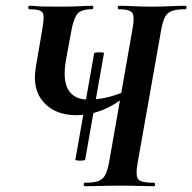

<svg xmlns="http://www.w3.org/2000/svg" viewBox="-20 -645 666 665"><path d="M241 -92 306 -460Q307 -463 316 -463.5Q325 -464 333 -463.5Q341 -463 340 -460L275 -92Q275 -90 266 -89Q257 -88 249 -89Q241 -90 241 -92ZM274 0Q270 0 270 -6Q270 -12 274 -12Q305 -12 321 -18Q337 -24 345 -40Q353 -56 358 -84L439 -545Q447 -588 438 -600.5Q429 -613 392 -613Q388 -613 388 -619Q388 -625 392 -625Q415 -625 444 -623.5Q473 -622 506 -622Q540 -622 570 -623.5Q600 -625 622 -625Q626 -625 626 -619Q626 -613 622 -613Q592 -613 575.5 -607Q559 -601 551 -585Q543 -569 538 -540L456 -77Q449 -34 459.5 -23Q470 -12 513 -12Q517 -12 517 -6Q517 0 513 0Q490 0 461.5 -1Q433 -2 401 -2Q364 -2 331 -1Q298 0 274 0ZM245 -246Q171 -246 131 -291Q91 -336 104 -412L127 -547Q135 -591 127 -602Q119 -613 82 -613Q78 -613 78 -619Q78 -625 82 -625Q94 -625 102 -624Q110 -623 127.5 -622.5Q145 -622 184 -622Q232 -622 257.5 -623.5Q283 -625 299 -625Q303 -625 303 -619Q303 -613 299 -613Q261 -613 248 -597Q235 -581 227 -538L209 -440Q196 -368 216.5 -334Q237 -300 286 -300Q315 -300 347.5 -307Q380 -314 420 -331L427 -320Q375 -279 331.5 -262.5Q288 -246 245 -246Z"/></svg>

Font: Cormorant
Style: Bold Italic
Weight: 700
Italic angle: -10°
Designer: Christian Thalmann (Catharsis Fonts)
Foundry: Catharsis Fonts
Version: Version 4.000